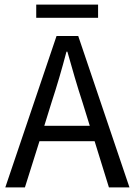

<svg xmlns="http://www.w3.org/2000/svg" viewBox="-20 -812 584 832"><path d="M203 -367 172 -267H369L338 -367Q320 -422 304 -476.5Q288 -531 272 -588H268Q253 -531 237 -476.5Q221 -422 203 -367ZM3 0 225 -656H319L541 0H452L390 -200H151L88 0ZM137 -735V-792H405V-735Z"/></svg>

Font: .
Style: 
Weight: 400
Designer: Paul D. Hunt, Dalton Maag
Foundry: Dalton Maag Ltd
Version: Version 1.200